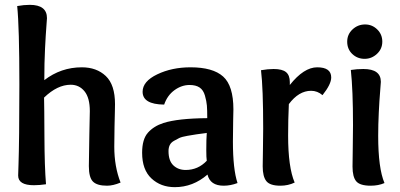

<svg xmlns="http://www.w3.org/2000/svg" viewBox="-20 -763 1654 793"><path d="M351 -304Q351 -359 329 -386Q307 -413 272 -413Q217 -413 162 -360Q163 -323 163.5 -198.5Q164 -74 170 -2Q143 2 120 2Q55 2 55 -38Q55 -44 56.5 -86Q58 -128 59 -214.5Q60 -301 60 -414Q60 -650 51 -738Q79 -743 103 -743Q174 -743 174 -688Q174 -684 171.5 -653Q169 -622 166 -562.5Q163 -503 163 -432Q232 -485 318 -485Q379 -485 417 -449Q455 -413 455 -333Q455 -327 454.5 -303Q454 -279 453 -239.5Q452 -200 452 -157Q452 -75 478 -9Q447 4 422 4Q381 4 364 -13Q347 -30 347 -77Q347 -115 349 -206.5Q351 -298 351 -304Z M832 -143Q832 -189 834 -214Q804 -210 790.5 -208Q777 -206 754 -202Q731 -198 720.5 -193Q710 -188 698 -181Q686 -174 681 -163.5Q676 -153 676 -139Q676 -99 696 -80Q716 -61 747 -61Q798 -61 834 -99Q832 -112 832 -143ZM836 -275Q836 -309 834.5 -327Q833 -345 826.5 -368Q820 -391 804.5 -401.5Q789 -412 763 -412Q730 -412 700.5 -390.5Q671 -369 658 -331Q569 -332 569 -384Q569 -427 629.5 -456Q690 -485 767 -485Q859 -485 901.5 -447Q944 -409 944 -311Q944 -308 943 -264Q942 -220 942 -178Q942 -64 961 -7Q932 4 904 4Q848 4 837 -42Q777 10 702 10Q644 10 605.5 -26Q567 -62 567 -132Q567 -188 591 -215Q615 -242 655 -255Q715 -274 836 -275Z M1110 -478Q1146 -478 1161.5 -465Q1177 -452 1177 -424V-412Q1235 -485 1290 -485Q1348 -485 1348 -443Q1348 -415 1312 -370Q1291 -388 1265 -388Q1214 -388 1173 -333Q1170 -269 1170 -203Q1170 -72 1197 -9Q1170 4 1138 4Q1095 4 1080 -15Q1065 -34 1065 -76Q1065 -88 1066 -144Q1067 -200 1067 -232Q1067 -399 1058 -473Q1087 -478 1110 -478Z M1481 -478Q1553 -478 1553 -425Q1553 -419 1550 -384.5Q1547 -350 1544.5 -299Q1542 -248 1542 -202Q1542 -68 1568 -7Q1543 4 1511 4Q1467 4 1451.5 -14Q1436 -32 1436 -75Q1436 -91 1437 -152.5Q1438 -214 1438 -247Q1438 -392 1429 -474Q1453 -478 1481 -478ZM1486 -520Q1456 -520 1435 -540Q1414 -560 1414 -591Q1414 -621 1436 -641.5Q1458 -662 1488 -662Q1517 -662 1538 -641.5Q1559 -621 1559 -591Q1559 -561 1537 -540.5Q1515 -520 1486 -520Z"/></svg>

Font: Overlock
Style: Bold
Weight: 700
Designer: Dario Muhafara
Foundry: Dario Manuel Muhafara
Version: Version 1.002